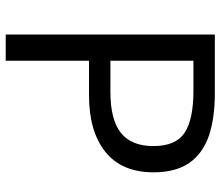

<svg xmlns="http://www.w3.org/2000/svg" viewBox="-70 -703 773 673"><g transform="rotate(90 316.5 -366.5)"><path d="M101 -733H310Q391 -733 454 -713Q518 -691 551 -643.5Q584 -596 584 -518Q584 -407 512.5 -349.5Q441 -292 314 -292H193V0H101ZM492 -518Q492 -596 445.5 -627Q399 -658 298 -658H193V-367H302Q399 -367 445.5 -403.5Q492 -440 492 -518Z"/></g></svg>

Font: Merged Yaku Han JP
Style: Regular
Weight: 400
Designer: Ryoko NISHIZUKA 西塚涼子 (kana, bopomofo & ideographs); Paul D. Hunt (Latin, Greek & Cyrillic); Sandoll Communications 산돌커뮤니
Foundry: Adobe
Version: Version 2.004